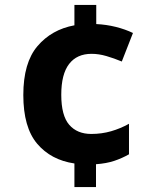

<svg xmlns="http://www.w3.org/2000/svg" viewBox="-20 -744 621 774"><path d="M368 -647Q409 -645 447 -635.5Q485 -626 516 -611L471 -496Q440 -509 409 -518Q378 -527 349 -527Q290 -527 258.5 -486Q227 -445 227 -362Q227 -278 259 -241Q291 -204 348 -204Q390 -204 428 -215Q466 -226 500 -245V-122Q472 -106 440.5 -95.5Q409 -85 367 -82V10H280V-85Q185 -99 129.5 -165Q74 -231 74 -361Q74 -491 131 -558Q188 -625 280 -642V-724H368Z"/></svg>

Font: Noto Sans Georgian Bold
Style: Regular
Weight: 700
Designer: Monotype Design Team, Akaki Razmadze
Foundry: Google LLC
Version: Version 2.005; ttfautohint (v1.8.4.7-5d5b)